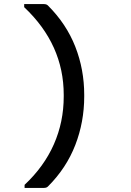

<svg xmlns="http://www.w3.org/2000/svg" viewBox="-20 -776 640 937"><path d="M215 133Q208 141 195 141H100V126Q195 37 243 -72Q291 -181 291 -305V-313Q291 -559 98 -741V-756H195Q208 -756 215 -748Q304 -659 347.5 -548Q391 -437 391 -313V-305Q391 -181 347.5 -68.5Q304 44 215 133Z"/></svg>

Font: Recursive Mn Lnr St
Style: Regular
Weight: 400
Monospace: yes
Version: Version 1.079;hotconv 1.0.112;makeotfexe 2.5.65598; ttfautoh